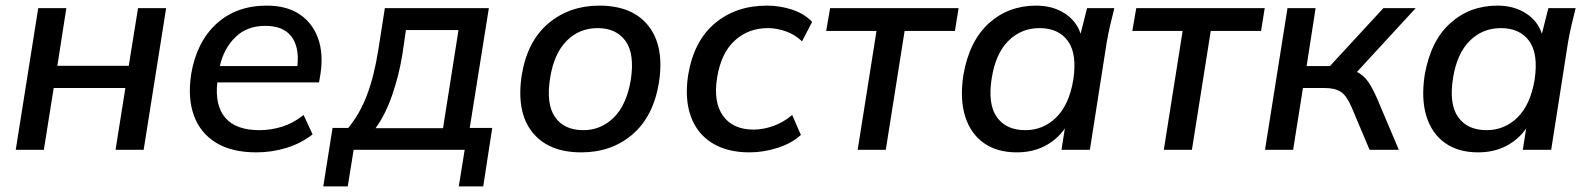

<svg xmlns="http://www.w3.org/2000/svg" viewBox="-20 -533 5657 683"><path d="M36 0 116 -504H216L184 -299H438L471 -504H571L491 0H391L426 -220H171L136 0Z M892 9Q805 9 749 -25Q693 -59 670 -121.5Q647 -184 660 -269Q679 -383 749.5 -448Q820 -513 929 -513Q1000 -513 1046 -482Q1092 -451 1111.5 -396.5Q1131 -342 1120 -270L1115 -240H753Q744 -158 781.5 -114Q819 -70 903 -70Q944 -70 984 -82.5Q1024 -95 1060 -124L1092 -55Q1051 -23 999 -7Q947 9 892 9ZM924 -441Q858 -441 817 -400.5Q776 -360 762 -298H1038Q1045 -367 1016 -404Q987 -441 924 -441Z M1130 130 1163 -78H1219Q1260 -128 1285.5 -195Q1311 -262 1326 -357L1349 -504H1719L1651 -78H1731L1699 130H1612L1633 0H1238L1217 130ZM1316 -77H1556L1611 -426H1424L1411 -337Q1399 -264 1375 -194.5Q1351 -125 1316 -77Z M2048 9Q1930 9 1873 -63.5Q1816 -136 1836 -266Q1856 -387 1931 -450Q2006 -513 2112 -513Q2230 -513 2287 -440.5Q2344 -368 2324 -239Q2304 -118 2229.5 -54.5Q2155 9 2048 9ZM2055 -70Q2118 -70 2163.5 -115Q2209 -160 2224 -249Q2238 -342 2205 -387.5Q2172 -433 2106 -433Q2041 -433 1996 -388Q1951 -343 1937 -256Q1922 -163 1954.5 -116.5Q1987 -70 2055 -70Z M2646 9Q2567 9 2513.5 -24Q2460 -57 2437.5 -119Q2415 -181 2428 -266Q2448 -387 2523 -450Q2598 -513 2708 -513Q2755 -513 2798.5 -498.5Q2842 -484 2869 -455L2833 -386Q2808 -410 2775.5 -421.5Q2743 -433 2712 -433Q2642 -433 2593.5 -388.5Q2545 -344 2531 -257Q2517 -170 2552 -121Q2587 -72 2661 -72Q2694 -72 2730 -84.5Q2766 -97 2798 -124L2829 -53Q2798 -24 2747.5 -7.5Q2697 9 2646 9Z M3031 0 3098 -423H2919L2933 -504H3390L3377 -423H3198L3131 0Z M3597 9Q3527 9 3480 -24Q3433 -57 3413.5 -118.5Q3394 -180 3407 -266Q3428 -387 3497.5 -450Q3567 -513 3666 -513Q3724 -513 3766.5 -486Q3809 -459 3824 -413L3847 -504H3944Q3936 -473 3929 -442.5Q3922 -412 3917 -383L3857 0H3756L3768 -76Q3740 -36 3696.5 -13.5Q3653 9 3597 9ZM3627 -70Q3691 -70 3737 -115Q3783 -160 3798 -249Q3812 -342 3778.5 -387.5Q3745 -433 3678 -433Q3613 -433 3567.5 -388Q3522 -343 3508 -256Q3493 -163 3526 -116.5Q3559 -70 3627 -70Z M4120 0 4187 -423H4008L4022 -504H4479L4466 -423H4287L4220 0Z M4480 0 4560 -504H4660L4628 -298H4711L4901 -504H5016L4807 -277Q4830 -266 4846 -243.5Q4862 -221 4879 -182L4956 0H4852L4787 -154Q4770 -193 4749.5 -206.5Q4729 -220 4690 -220H4615L4580 0Z M5238 9Q5168 9 5121 -24Q5074 -57 5054.5 -118.5Q5035 -180 5048 -266Q5069 -387 5138.5 -450Q5208 -513 5307 -513Q5365 -513 5407.5 -486Q5450 -459 5465 -413L5488 -504H5585Q5577 -473 5570 -442.5Q5563 -412 5558 -383L5498 0H5397L5409 -76Q5381 -36 5337.5 -13.5Q5294 9 5238 9ZM5268 -70Q5332 -70 5378 -115Q5424 -160 5439 -249Q5453 -342 5419.5 -387.5Q5386 -433 5319 -433Q5254 -433 5208.5 -388Q5163 -343 5149 -256Q5134 -163 5167 -116.5Q5200 -70 5268 -70Z"/></svg>

Font: Mulish SemiBold
Style: Italic
Weight: 600
Italic angle: -9°
Designer: Vernon Adams
Foundry: Vernon Adams
Version: Version 3.603; ttfautohint (v1.8.3)